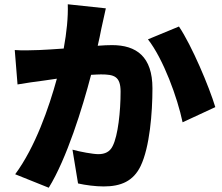

<svg xmlns="http://www.w3.org/2000/svg" viewBox="-20 -831 1040 898"><path d="M297 -811C299 -750 292 -681 278 -604C234 -601 193 -598 164 -597C125 -596 87 -594 49 -597L62 -436C95 -442 152 -450 184 -454C198 -456 220 -459 246 -463C209 -328 145 -143 51 -16L208 47C292 -89 366 -327 406 -481C424 -482 441 -483 452 -483C514 -483 544 -474 544 -402C544 -310 532 -197 507 -148C494 -121 471 -110 440 -110C415 -110 355 -121 319 -131L345 27C380 35 427 41 465 41C546 41 604 16 638 -55C680 -143 693 -302 693 -418C693 -566 618 -620 504 -620C486 -620 463 -619 437 -617C443 -643 449 -670 454 -697C460 -725 468 -762 475 -792ZM672 -647C744 -555 810 -374 834 -259L987 -330C958 -426 877 -618 817 -707Z"/></svg>

Font: Noto Sans CJK Black
Style: Bold
Weight: 900
Designer: Ryoko NISHIZUKA (kana & ideographs); Paul D. Hunt (Latin, Greek & Cyrillic); Wenlong ZHANG (bopomofo); Sandoll Communica
Foundry: Adobe Systems Incorporated
Version: Version 1.000;PS 1;hotconv 1.0.78;makeotf.lib2.5.61930